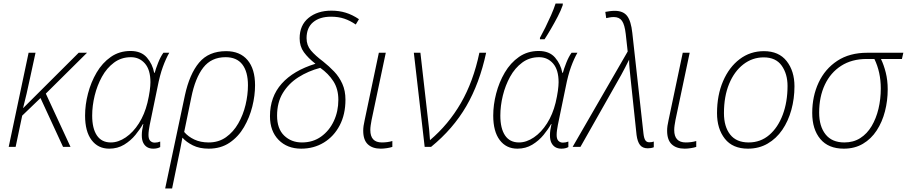

<svg xmlns="http://www.w3.org/2000/svg" viewBox="-20 -827 5106 1081"><path d="M29 0 141 -530H180L149 -387Q130 -296 110 -219H111L423 -530H470L238 -300L377 0H335L208 -275L105 -176L68 0Z M595 10Q532 10 495.5 -38.5Q459 -87 459 -176Q459 -237 475.5 -300.5Q492 -364 524 -418.5Q556 -473 604 -506.5Q652 -540 715 -540Q775 -540 807 -503Q839 -466 848 -417H851Q857 -440 870.5 -474Q884 -508 900 -530H933Q914 -497 897 -450.5Q880 -404 867 -337L823 -124Q820 -109 818 -94Q816 -79 816 -67Q816 -44 826 -34Q836 -24 851 -24Q867 -24 882 -30V1Q866 10 843 10Q803 10 786.5 -23Q770 -56 787 -129H785Q769 -100 742.5 -67.5Q716 -35 679 -12.5Q642 10 595 10ZM604 -25Q646 -25 688 -53.5Q730 -82 762 -132.5Q794 -183 810 -248Q819 -286 823 -315.5Q827 -345 827 -364Q827 -434 796 -469.5Q765 -505 717 -505Q663 -505 622 -474.5Q581 -444 554 -395Q527 -346 513 -288.5Q499 -231 499 -176Q499 -104 525.5 -64.5Q552 -25 604 -25Z M910 234 1021 -290Q1047 -410 1101 -474.5Q1155 -539 1253 -539Q1331 -539 1373.5 -489Q1416 -439 1416 -347Q1416 -289 1400.5 -227Q1385 -165 1353.5 -111Q1322 -57 1272.5 -23.5Q1223 10 1155 10Q1103 10 1066 -8.5Q1029 -27 1007 -52Q1001 -18 995 11.5Q989 41 983 69L949 234ZM1155 -25Q1211 -25 1252.5 -54.5Q1294 -84 1321.5 -132Q1349 -180 1362.5 -236.5Q1376 -293 1376 -347Q1376 -423 1344.5 -464Q1313 -505 1250 -505Q1170 -505 1124.5 -446.5Q1079 -388 1057 -278L1017 -84Q1039 -58 1074 -41.5Q1109 -25 1155 -25Z M1676 10Q1597 10 1548.5 -39.5Q1500 -89 1500 -173Q1500 -282 1566 -356Q1632 -430 1756 -468Q1715 -500 1691 -533Q1667 -566 1667 -611Q1667 -685 1717 -726Q1767 -767 1846 -767Q1889 -767 1926.5 -755.5Q1964 -744 2001 -719L1983 -689Q1951 -711 1918 -722Q1885 -733 1844 -733Q1780 -733 1743 -702Q1706 -671 1706 -612Q1706 -572 1730.5 -543Q1755 -514 1799 -481Q1833 -454 1861.5 -424Q1890 -394 1907.5 -355Q1925 -316 1925 -266Q1925 -183 1892.5 -121Q1860 -59 1803.5 -24.5Q1747 10 1676 10ZM1680 -25Q1742 -25 1788 -58Q1834 -91 1859.5 -145.5Q1885 -200 1885 -265Q1885 -326 1857 -369.5Q1829 -413 1783 -445Q1715 -427 1660 -392Q1605 -357 1572.5 -303.5Q1540 -250 1540 -176Q1540 -102 1580 -63.5Q1620 -25 1680 -25Z M2124 10Q2077 10 2051 -14.5Q2025 -39 2025 -91Q2025 -104 2027 -118.5Q2029 -133 2033 -150L2113 -530H2152L2072 -151Q2069 -135 2067 -121Q2065 -107 2065 -95Q2065 -25 2130 -25Q2162 -25 2189 -33V0Q2178 4 2159 7Q2140 10 2124 10Z M2371 0 2310 -530H2347L2396 -99Q2397 -82 2398.5 -67.5Q2400 -53 2401 -38Q2505 -126 2575 -247Q2645 -368 2679 -530H2717Q2680 -358 2605.5 -229.5Q2531 -101 2407 0Z M2893 10Q2830 10 2793.5 -38.5Q2757 -87 2757 -176Q2757 -237 2773.5 -300.5Q2790 -364 2822 -418.5Q2854 -473 2902 -506.5Q2950 -540 3013 -540Q3073 -540 3105 -503Q3137 -466 3146 -417H3149Q3155 -440 3168.5 -474Q3182 -508 3198 -530H3231Q3212 -497 3195 -450.5Q3178 -404 3165 -337L3121 -124Q3118 -109 3116 -94Q3114 -79 3114 -67Q3114 -44 3124 -34Q3134 -24 3149 -24Q3165 -24 3180 -30V1Q3164 10 3141 10Q3101 10 3084.5 -23Q3068 -56 3085 -129H3083Q3067 -100 3040.5 -67.5Q3014 -35 2977 -12.5Q2940 10 2893 10ZM2902 -25Q2944 -25 2986 -53.5Q3028 -82 3060 -132.5Q3092 -183 3108 -248Q3117 -286 3121 -315.5Q3125 -345 3125 -364Q3125 -434 3094 -469.5Q3063 -505 3015 -505Q2961 -505 2920 -474.5Q2879 -444 2852 -395Q2825 -346 2811 -288.5Q2797 -231 2797 -176Q2797 -104 2823.5 -64.5Q2850 -25 2902 -25ZM3020 -606V-614Q3034 -639 3050.5 -672.5Q3067 -706 3082.5 -741Q3098 -776 3108 -807H3149L3148 -797Q3138 -768 3120 -733.5Q3102 -699 3082.5 -665.5Q3063 -632 3046 -606Z M3627 8Q3598 8 3583.5 -10.5Q3569 -29 3564 -67L3529 -397Q3527 -419 3524.5 -442.5Q3522 -466 3522 -491Q3510 -467 3499.5 -446.5Q3489 -426 3478 -406L3248 0H3204L3514 -537L3503 -636Q3497 -688 3482 -709.5Q3467 -731 3436 -731Q3424 -731 3413.5 -729Q3403 -727 3393 -725L3388 -760Q3398 -762 3412.5 -764Q3427 -766 3441 -766Q3489 -766 3511 -737Q3533 -708 3540 -642L3603 -74Q3606 -48 3613.5 -37Q3621 -26 3635 -26Q3643 -26 3649.5 -27Q3656 -28 3661 -30V2Q3646 8 3627 8Z M3835 10Q3788 10 3762 -14.5Q3736 -39 3736 -91Q3736 -104 3738 -118.5Q3740 -133 3744 -150L3824 -530H3863L3783 -151Q3780 -135 3778 -121Q3776 -107 3776 -95Q3776 -25 3841 -25Q3873 -25 3900 -33V0Q3889 4 3870 7Q3851 10 3835 10Z M4191 10Q4105 10 4061 -46Q4017 -102 4017 -190Q4017 -291 4051 -370Q4085 -449 4144.5 -494Q4204 -539 4281 -539Q4365 -539 4409 -483Q4453 -427 4453 -341Q4453 -272 4435.5 -208.5Q4418 -145 4384.5 -96Q4351 -47 4302 -18.5Q4253 10 4191 10ZM4195 -25Q4262 -25 4311 -67Q4360 -109 4387 -181Q4414 -253 4414 -343Q4414 -411 4381 -457.5Q4348 -504 4280 -504Q4216 -504 4165 -464.5Q4114 -425 4085 -354.5Q4056 -284 4056 -190Q4056 -114 4091 -69.5Q4126 -25 4195 -25Z M4731 10Q4644 10 4598.5 -44.5Q4553 -99 4553 -191Q4553 -285 4589 -362Q4625 -439 4694 -484.5Q4763 -530 4863 -530H5066L5058 -495H4940Q4956 -462 4967 -418.5Q4978 -375 4978 -324Q4978 -260 4962.5 -200Q4947 -140 4916 -92.5Q4885 -45 4838.5 -17.5Q4792 10 4731 10ZM4734 -25Q4785 -25 4823.5 -49.5Q4862 -74 4887.5 -117Q4913 -160 4926 -214.5Q4939 -269 4939 -329Q4939 -421 4903 -495H4860Q4776 -495 4716 -456.5Q4656 -418 4624 -350Q4592 -282 4592 -193Q4592 -116 4628 -70.5Q4664 -25 4734 -25Z"/></svg>

Font: Noto Sans Disp ExtLt
Style: Italic
Weight: 200
Italic angle: -12°
Designer: Monotype Design Team
Foundry: Monotype Imaging Inc.
Version: Version 2.000;GOOG;noto-source:20170915:90ef993387c0